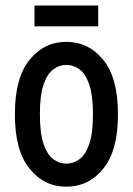

<svg xmlns="http://www.w3.org/2000/svg" viewBox="-20 -683 493 712"><path d="M226.1 9.3Q143.6 9.3 89.4 -57.6Q35.2 -124.5 35.2 -259.3Q35.2 -394 89.4 -460.9Q143.6 -527.8 226.1 -527.8Q308.6 -527.8 363 -460.9Q417.5 -394 417.5 -259.3Q417.5 -124.5 363 -57.6Q308.6 9.3 226.1 9.3ZM226.1 -76.2Q252.4 -76.2 274.9 -92.8Q297.4 -109.4 311 -149.2Q324.7 -189 324.7 -259.3Q324.7 -329.6 311 -369.4Q297.4 -409.2 274.9 -425.8Q252.4 -442.4 226.1 -442.4Q200.2 -442.4 177.7 -425.8Q155.3 -409.2 141.6 -369.4Q127.9 -329.6 127.9 -259.3Q127.9 -189 141.6 -149.2Q155.3 -109.4 177.7 -92.8Q200.2 -76.2 226.1 -76.2ZM107.9 -585.4V-662.6H344.2V-585.4Z"/></svg>

Font: Voltaire
Style: Regular
Weight: 400
Designer: Yvonne Schüttler, Eben Sorkin, Emma Marichal
Foundry: Sorkin Type Co.
Version: Version 1.010; ttfautohint (v1.8.4.7-5d5b)